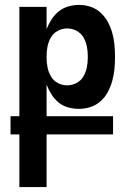

<svg xmlns="http://www.w3.org/2000/svg" viewBox="-20 -548 540 783"><path d="M59 215V0H23V-74H59V-520H170V-429Q178 -450 190 -468.5Q202 -487 219 -501Q236 -515 258 -521.5Q280 -528 302 -528Q326 -528 349 -520.5Q372 -513 390 -496.5Q408 -480 419.5 -459Q431 -438 437.5 -415Q444 -392 446.5 -368Q449 -344 449 -320V-312Q449 -288 446.5 -264Q444 -240 437.5 -217Q431 -194 419.5 -172.5Q408 -151 390 -135Q372 -119 349 -111.5Q326 -104 302 -104Q280 -104 258 -110Q236 -116 219 -130Q202 -144 190 -163Q178 -182 170 -203V-74H441V0H170V215ZM254 -200Q274 -200 292 -209.5Q310 -219 320 -236Q330 -253 334 -272.5Q338 -292 338 -312V-320Q338 -340 334 -359.5Q330 -379 320 -396Q310 -413 292 -422.5Q274 -432 254 -432Q234 -432 216 -422.5Q198 -413 188 -396Q178 -379 174 -359.5Q170 -340 170 -320V-312Q170 -292 174 -272.5Q178 -253 188 -236Q198 -219 216 -209.5Q234 -200 254 -200Z"/></svg>

Font: Iosevka
Style: Bold
Weight: 700
Monospace: yes
Designer: Belleve Invis
Foundry: Belleve Invis
Version: Version 32.5.0; ttfautohint (v1.8.4)